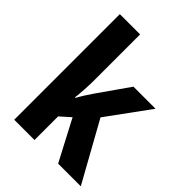

<svg xmlns="http://www.w3.org/2000/svg" viewBox="-218 -868 977 977"><g transform="rotate(45 270.5 -380.0)"><path d="M208 -432V-760H62V0H208V-170L263 -219L378 0H541L364 -319L531 -548H372L253 -378C238 -356 217 -324 204 -299H200C205 -340 208 -389 208 -432Z"/></g></svg>

Font: Noto Sans Oriya Cond Bold
Style: Bold
Weight: 700
Width: 3
Designer: Amélie Bonet and Sol Matas
Foundry: Google LLC
Version: Version 2.006